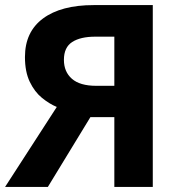

<svg xmlns="http://www.w3.org/2000/svg" viewBox="-25 -734 710 754"><path d="M330 -274 163 0H-5L198 -314Q169 -326 140 -349.5Q111 -373 92 -412.5Q73 -452 73 -510Q73 -609 144 -661.5Q215 -714 343 -714H575V0H424V-274ZM424 -590H349Q291 -590 258.5 -569Q226 -548 226 -499Q226 -452 257.5 -424.5Q289 -397 353 -397H424Z"/></svg>

Font: Noto IKEA Simplified Chinese
Style: Bold
Weight: 700
Designer: Monotype Design Team
Foundry: Monotype Imaging Inc.
Version: Version 1.100